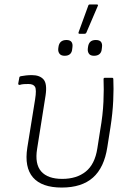

<svg xmlns="http://www.w3.org/2000/svg" viewBox="-20 -832 588 864"><path d="M258 12Q168 12 128.5 -33.5Q89 -79 103 -168L138 -385Q145 -429 137.5 -441.5Q130 -454 108 -454Q99 -454 88.5 -453.5Q78 -453 69 -450Q62 -449 62 -456L67 -483Q67 -486 69 -487Q71 -488 73 -489Q83 -491 96.5 -492.5Q110 -494 123 -494Q159 -494 176 -474.5Q193 -455 185 -402L147 -162Q136 -94 165.5 -60.5Q195 -27 260 -27Q325 -27 366 -60Q407 -93 418 -164L431 -247Q443 -315 445.5 -374Q448 -433 446 -476Q446 -482 452 -482H484Q490 -482 490 -476Q492 -435 489.5 -379Q487 -323 477 -259L463 -170Q449 -78 398.5 -33Q348 12 258 12ZM338 -680Q331 -680 334 -688L377 -806Q378 -812 385 -812H416Q419 -812 420.5 -810Q422 -808 420 -805L369 -686Q367 -680 360 -680ZM271 -581Q255 -581 248 -590Q241 -599 242 -612L243 -620Q245 -636 254 -644Q263 -652 279 -652Q295 -652 301.5 -643.5Q308 -635 306 -620L305 -612Q304 -597 295.5 -589Q287 -581 271 -581ZM403 -581Q387 -581 380.5 -590Q374 -599 375 -612L376 -620Q378 -636 386.5 -644Q395 -652 411 -652Q428 -652 434.5 -643.5Q441 -635 439 -620L438 -612Q437 -597 428 -589Q419 -581 403 -581Z"/></svg>

Font: Sofia Sans ExtraLight
Style: Italic
Weight: 250
Italic angle: -9°
Version: Version 4.100-B